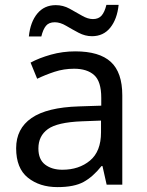

<svg xmlns="http://www.w3.org/2000/svg" viewBox="-20 -755 601 785"><path d="M288 -545Q386 -545 433 -502Q480 -459 480 -365V0H416L399 -76H395Q360 -32 321.5 -11Q283 10 215 10Q142 10 94 -28.5Q46 -67 46 -149Q46 -229 109 -272.5Q172 -316 303 -320L394 -323V-355Q394 -422 365 -448Q336 -474 283 -474Q241 -474 203 -461.5Q165 -449 132 -433L105 -499Q140 -518 188 -531.5Q236 -545 288 -545ZM314 -259Q214 -255 175.5 -227Q137 -199 137 -148Q137 -103 164.5 -82Q192 -61 235 -61Q303 -61 348 -98.5Q393 -136 393 -214V-262ZM98 -606Q104 -665 132.5 -699.5Q161 -734 208 -734Q238 -734 264.5 -719.5Q291 -705 315 -691Q339 -677 360 -677Q383 -677 395.5 -691.5Q408 -706 415 -735H465Q459 -677 431 -642Q403 -607 356 -607Q328 -607 301.5 -621Q275 -635 250.5 -649.5Q226 -664 204 -664Q180 -664 168 -649.5Q156 -635 149 -606Z"/></svg>

Font: RS Noto Sans
Style: Regular
Weight: 400
Designer: Monotype Design Team
Foundry: Monotype Imaging Inc.
Version: Version 3.10